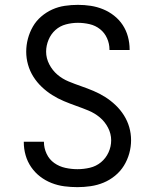

<svg xmlns="http://www.w3.org/2000/svg" viewBox="-20 -763 640 791"><path d="M299 8Q272 8 245 4.5Q218 1 192.5 -9Q167 -19 145.5 -35.5Q124 -52 108.5 -74.5Q93 -97 85.5 -123.5Q78 -150 78 -177Q78 -177 78 -178Q78 -179 78 -179H161Q161 -179 161 -178.5Q161 -178 161 -178Q161 -153 172 -129.5Q183 -106 203.5 -91.5Q224 -77 249 -71.5Q274 -66 299 -66Q325 -66 350.5 -72Q376 -78 396 -94.5Q416 -111 427 -135Q438 -159 438 -185Q438 -212 425 -237Q412 -262 391 -279.5Q370 -297 344.5 -307.5Q319 -318 293.5 -327Q268 -336 243 -346.5Q218 -357 195 -371.5Q172 -386 152 -405Q132 -424 117.5 -447Q103 -470 95.5 -496.5Q88 -523 88 -550Q88 -577 95 -603.5Q102 -630 115.5 -653.5Q129 -677 150 -695Q171 -713 195.5 -724Q220 -735 247 -739Q274 -743 301 -743Q328 -743 354 -739Q380 -735 404.5 -725Q429 -715 450 -698.5Q471 -682 485.5 -660Q500 -638 507 -612Q514 -586 514 -560Q514 -559 514 -558.5Q514 -558 514 -557H431Q431 -557 431 -557.5Q431 -558 431 -559Q431 -583 421 -605.5Q411 -628 392 -643Q373 -658 349 -663.5Q325 -669 301 -669Q276 -669 251.5 -662.5Q227 -656 208.5 -639.5Q190 -623 180 -599Q170 -575 170 -550Q170 -523 183 -498Q196 -473 216.5 -455.5Q237 -438 262.5 -427.5Q288 -417 314 -408Q340 -399 365 -388.5Q390 -378 413 -363.5Q436 -349 456 -330Q476 -311 490.5 -288Q505 -265 512.5 -239Q520 -213 520 -185Q520 -158 512.5 -131Q505 -104 490.5 -80.5Q476 -57 454 -39Q432 -21 406.5 -10.5Q381 0 353.5 4Q326 8 299 8Z"/></svg>

Font: Bmono
Style: Regular
Weight: 400
Monospace: yes
Designer: Belleve Invis
Foundry: Belleve Invis
Version: Version 11.2.2; ttfautohint (v1.8.2)